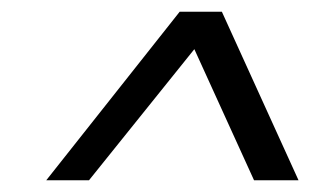

<svg xmlns="http://www.w3.org/2000/svg" viewBox="-20 -726 537 328"><path d="M59 -418H132L312 -642L414 -418H490L359 -706H287Z"/></svg>

Font: Geom Light
Style: Italic
Weight: 300
Italic angle: -10°
Version: Version 1.102